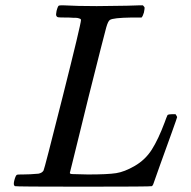

<svg xmlns="http://www.w3.org/2000/svg" viewBox="-20 -703 721 723"><path d="M285 -628Q285 -629 284 -630.5Q283 -632 281 -632.5Q279 -633 277 -634Q275 -635 271 -635.5Q267 -636 264 -636Q261 -636 256 -636Q251 -636 247.5 -636.5Q244 -637 238 -637Q232 -637 228 -637Q204 -637 199 -638Q194 -639 192 -644Q190 -647 193 -662Q198 -681 202 -682Q205 -683 217 -683Q271 -680 344 -680Q358 -680 384 -680.5Q410 -681 422 -681Q437 -681 458.5 -681.5Q480 -682 491.5 -682.5Q503 -683 506 -683H518Q524 -677 524.5 -674.5Q525 -672 522 -656Q518 -642 513 -637H475Q406 -636 394 -628Q387 -624 380 -599.5Q373 -575 313 -336Q297 -271 279 -197.5Q261 -124 252 -88L243 -52Q243 -48 252 -47.5Q261 -47 311 -46Q386 -46 417.5 -51Q449 -56 487 -78Q527 -101 551.5 -139.5Q576 -178 600 -242Q607 -262 611 -270Q616 -273 628 -273H641Q647 -264 647 -262Q647 -260 626.5 -203Q606 -146 583 -82.5Q560 -19 557 -9Q554 -3 552 -2Q549 0 294 0Q39 0 36 -2Q32 -5 32 -10Q32 -17 34 -24Q39 -43 44 -45Q48 -46 59 -46H65Q92 -46 125 -49Q139 -52 144 -61Q147 -65 216 -339Q285 -613 285 -628Z"/></svg>

Font: MathJax_Math
Style: Regular
Weight: 400
Version: Version 1.1